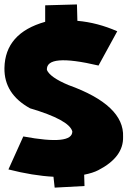

<svg xmlns="http://www.w3.org/2000/svg" viewBox="-25 -797 578 870"><path d="M421.4 -500Q182.6 -556.2 187.5 -480Q202.1 -446.3 285.2 -411.6Q539.1 -320.3 532.7 -176.8Q535.2 -85 420.4 -25.9Q396 -13.2 356.4 -5.4L357.9 45.9L222.7 53.2L217.3 3.9Q124 -1 13.2 -29.3L80.6 -178.7Q303.7 -137.2 302.7 -201.7Q288.1 -253.9 111.3 -306.2Q-6.8 -371.1 -4.9 -488.8Q-2 -647 179.7 -698.2V-772.9L323.7 -776.9L325.7 -702.6Q416.5 -694.8 506.3 -655.3Z"/></svg>

Font: Lapsus Pro (theguybrush.com)
Style: Bold
Weight: 700
Designer: Jose Roses
Version: Version 1.00 February 9, 2018, initial release